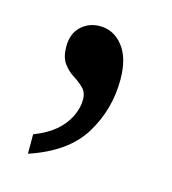

<svg xmlns="http://www.w3.org/2000/svg" viewBox="-56 -169 333 372"><g transform="rotate(15 110.0 16.5)"><path d="M31 154V115Q57 105 73.5 91Q90 77 98.5 59.5Q107 42 107 25Q107 11 98.5 2.5Q90 -6 78 -13.5Q66 -21 57.5 -33Q49 -45 49 -66Q49 -92 64.5 -106.5Q80 -121 102 -121Q130 -121 148.5 -97.5Q167 -74 167 -31Q167 29 136.5 79Q106 129 31 154Z"/></g></svg>

Font: Noto Serif Khmer Condensed
Style: Regular
Weight: 400
Width: 3
Designer: Danh Hong and the Monotype Design Team
Foundry: Monotype Imaging Inc.
Version: Version 2.004